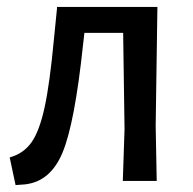

<svg xmlns="http://www.w3.org/2000/svg" viewBox="-20 -523 559 555"><path d="M435 -503 430 -159 433 0H335L340 -150L336 -428H224L220 -393Q196 -167 161 -82.5Q126 2 52 10L25 12L8 -68Q48 -79 71 -111.5Q94 -144 109 -213Q124 -282 136 -411L145 -501L144 -503Z"/></svg>

Font: Alegreya Sans SC Medium
Style: Regular
Weight: 500
Designer: Juan Pablo del Peral
Foundry: Huerta Tipografica
Version: Version 2.001;PS 002.001;hotconv 1.0.88;makeotf.lib2.5.64775